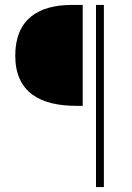

<svg xmlns="http://www.w3.org/2000/svg" viewBox="-20 -680 538 780"><path d="M290 -250H316V-660H272C136 -660 42 -602 42 -454C42 -306 142 -250 290 -250ZM370 80H402V-660H370V80Z"/></svg>

Font: Assistant ExtraLight
Style: Regular
Weight: 275
Designer: Hebrew By Ben Nathan, Latin by Paul Hunt
Version: Version 2.001;PS 002.001;hotconv 1.0.88;makeotf.lib2.5.64775